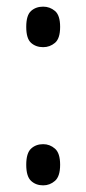

<svg xmlns="http://www.w3.org/2000/svg" viewBox="-20 -551 260 578"><path d="M110 -409Q88 -409 73.5 -422Q59 -435 59 -470Q59 -505 73.5 -518Q88 -531 110 -531Q130 -531 145.5 -518Q161 -505 161 -470Q161 -435 145.5 -422Q130 -409 110 -409ZM110 7Q88 7 73.5 -6.5Q59 -20 59 -55Q59 -90 73.5 -103.5Q88 -117 110 -117Q130 -117 145.5 -103.5Q161 -90 161 -55Q161 -20 145.5 -6.5Q130 7 110 7Z"/></svg>

Font: Noto Serif Myanmar ExtraCondensed
Style: Regular
Weight: 400
Width: 2
Designer: Ben Mitchell and the Monotype Design Team
Foundry: Monotype Imaging Inc.
Version: Version 2.106; ttfautohint (v1.8.4.7-5d5b)